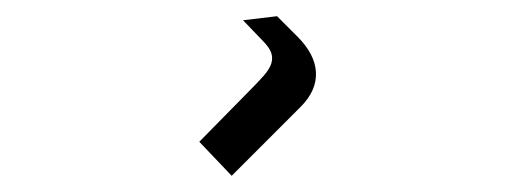

<svg xmlns="http://www.w3.org/2000/svg" viewBox="-20 -24 647 237"><path d="M351 108 266 193 226 151 285 91Q298 78 305.5 69.5Q313 61 315 54Q317 47 314.5 40.5Q312 34 304 26L280 1L322 -4L347 21Q369 43 370 65.5Q371 88 351 108Z"/></svg>

Font: TypoPRO Sinkin Sans
Style: 300 Light
Weight: 300
Designer: Keith Bates
Foundry: K-Type
Version: Sinkin Sans (version 1.0)  by Keith Bates   •   © 2014   www